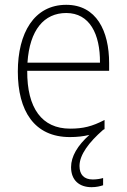

<svg xmlns="http://www.w3.org/2000/svg" viewBox="-20 -559 527 797"><path d="M310 130C310 83 350 31 407 -19C409 -21 412 -22 414 -23V-61C362 -34 325 -25 271 -25C154 -25 92 -110 93 -265H433V-297C433 -431 380 -539 255 -539C121 -539 54 -421 54 -262C54 -99 122 10 270 10C300 10 326 7 351 1C302 45 275 90 275 135C275 190 310 218 360 218C380 218 396 214 408 210V180C398 183 382 186 365 186C329 186 310 166 310 130ZM255 -505C352 -505 396 -418 395 -299H94C103 -435 163 -505 255 -505Z"/></svg>

Font: Noto Sans Gurmukhi UI SemiCondensed ExtraLight
Style: Regular
Weight: 200
Width: 4
Designer: Jelle Bosma - Monotype Design Team
Foundry: Monotype Imaging Inc.
Version: Version 2.004